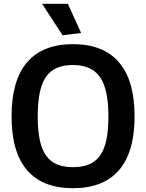

<svg xmlns="http://www.w3.org/2000/svg" viewBox="-20 -983 771 1013"><path d="M310 -797 202 -963H338L408 -809ZM365 10Q205 10 123 -85Q41 -180 41 -369Q41 -559 123 -654.5Q205 -750 365 -750Q525 -750 607.5 -654.5Q690 -559 690 -369Q690 -180 607.5 -85Q525 10 365 10ZM365 -101Q415 -101 450.5 -116Q486 -131 508.5 -163Q531 -195 541.5 -246Q552 -297 552 -369Q552 -513 507.5 -576.5Q463 -640 365 -640Q316 -640 280.5 -625Q245 -610 222.5 -577Q200 -544 189.5 -492.5Q179 -441 179 -369Q179 -297 189.5 -246Q200 -195 222.5 -163Q245 -131 280 -116Q315 -101 365 -101Z"/></svg>

Font: Encode Sans Narrow
Style: SemiBold
Weight: 600
Designer: Pablo Impallari, Andres Torresi
Foundry: Pablo Impallari, Andres Torresi
Version: Version 1.000; ttfautohint (v1.00) -l 8 -r 50 -G 200 -x 14 -